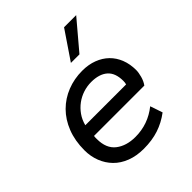

<svg xmlns="http://www.w3.org/2000/svg" viewBox="-196 -819 952 952"><g transform="rotate(-45 280.0 -343.0)"><path d="M263 10Q212 10 172 -5.5Q132 -21 105 -48.5Q78 -76 63.5 -113Q49 -150 49 -193Q49 -260 70 -313.5Q91 -367 128 -404Q165 -441 214.5 -460.5Q264 -480 320 -480Q364 -480 399.5 -466.5Q435 -453 460 -428.5Q485 -404 498.5 -369.5Q512 -335 512 -293Q512 -276 505.5 -252Q499 -228 486 -210H133Q132 -205 132 -199.5Q132 -194 132 -189Q132 -123 172 -92Q212 -61 275 -61Q364 -61 434 -117L456 -52Q415 -21 368 -5.5Q321 10 263 10ZM312 -409Q283 -409 255.5 -400Q228 -391 205 -374Q182 -357 165 -333Q148 -309 140 -278H426Q429 -287 429 -300Q429 -356 398.5 -382.5Q368 -409 312 -409ZM308 -547 409 -696H494L368 -547Z"/></g></svg>

Font: Celebes
Style: Italic
Weight: 400
Italic angle: -10°
Designer: Anugrah Pasau
Foundry: Lafontype
Version: Version 1.000; ttfautohint (v1.8.4)